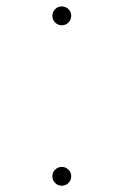

<svg xmlns="http://www.w3.org/2000/svg" viewBox="-20 -576 394 612"><path d="M177 -495.5Q189.5 -495.5 198.2 -504.2Q207 -513 207 -525.5Q207 -538 198.2 -546.8Q189.5 -555.5 177 -555.5Q164.5 -555.5 155.8 -546.8Q147 -538 147 -525.5Q147 -513 155.8 -504.2Q164.5 -495.5 177 -495.5ZM177 16Q189.5 16 198.2 7.2Q207 -1.5 207 -14Q207 -26.5 198.2 -35.2Q189.5 -44 177 -44Q164.5 -44 155.8 -35.2Q147 -26.5 147 -14Q147 -1.5 155.8 7.2Q164.5 16 177 16Z"/></svg>

Font: Spartan ExtraLight
Style: Regular
Weight: 200
Designer: Matt Bailey, Mirko Velimirovic
Foundry: Matt Bailey
Version: Version 1.003; ttfautohint (v1.8.3)